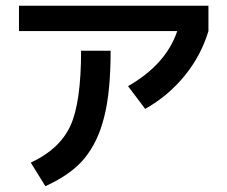

<svg xmlns="http://www.w3.org/2000/svg" viewBox="-20 -603 790 667"><path d="M45.9 -495.1V-583H704.1V-495.1Q678.7 -410.2 622.1 -340.8Q565.4 -270.5 484.4 -224.6L424.8 -303.7Q556.6 -378.9 595.7 -495.1ZM86.9 -38.1Q186.5 -84 224.6 -166Q261.7 -247.1 261.7 -426.8H364.3Q364.3 -283.2 341.8 -196.3Q320.3 -109.4 272.5 -51.8Q228.5 2 137.7 43.9Z"/></svg>

Font: RobotoJAA
Style: Medium
Weight: 500
Version: Version 2.05; 2016-11-05